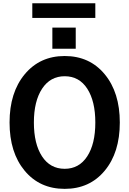

<svg xmlns="http://www.w3.org/2000/svg" viewBox="-20 -1150 797 1187"><path d="M303.7 -848.6V-979.5H448.2V-848.6ZM179.7 -1039.1V-1129.9H569.3V-1039.1ZM39.1 -392.6Q39.1 -578.1 132.8 -690.9Q226.6 -803.7 379.9 -803.7Q534.2 -803.7 627.4 -690.9Q720.7 -578.1 720.7 -392.6Q720.7 -207 627.4 -94.7Q534.2 17.6 379.9 17.6Q225.6 17.6 132.3 -94.7Q39.1 -207 39.1 -392.6ZM189.5 -392.6Q189.5 -260.7 239.7 -183.6Q290 -106.4 379.9 -106.4Q468.8 -106.4 519 -183.1Q569.3 -259.8 569.3 -392.6Q569.3 -524.4 519.5 -601.6Q469.7 -678.7 379.9 -678.7Q291 -678.7 240.2 -601.6Q189.5 -524.4 189.5 -392.6Z"/></svg>

Font: Gothic A1 ExtraBold
Style: Regular
Weight: 800
Designer: HanYang I&C Co.,Ltd.
Foundry: HanYang I&C Co.,Ltd.
Version: Version 2.50